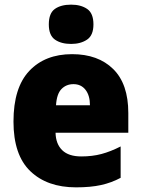

<svg xmlns="http://www.w3.org/2000/svg" viewBox="-20 -847 608 826"><path d="M290 -614Q402 -614 467 -550Q532 -486 532 -361V-276H219Q220 -228 247.5 -201Q275 -174 330 -174Q377 -174 416.5 -184.5Q456 -195 499 -217V-82Q460 -61 415 -51Q370 -41 307 -41Q183 -41 110.5 -110.5Q38 -180 38 -324Q38 -470 106 -542Q174 -614 290 -614ZM296 -485Q265 -485 244.5 -464Q224 -443 221 -394H367Q367 -436 348 -460.5Q329 -485 296 -485ZM286 -827Q328 -827 355 -808.5Q382 -790 382 -742Q382 -695 354.5 -676.5Q327 -658 286 -658Q243 -658 216.5 -676.5Q190 -695 190 -742Q190 -790 216 -808.5Q242 -827 286 -827Z"/></svg>

Font: Noto Sans Tamil UI SemiCondensed Black
Style: Regular
Weight: 900
Width: 4
Designer: Jelle Bosma - Monotype Design Team
Foundry: Monotype Imaging Inc.
Version: Version 2.004; ttfautohint (v1.8.4.7-5d5b)